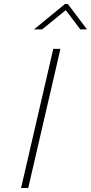

<svg xmlns="http://www.w3.org/2000/svg" viewBox="-20 -946 458 966"><path d="M151 -798 307 -926H321L418 -798H384L311 -895L192 -798ZM86 0 248 -700H284L122 0Z"/></svg>

Font: Titillium Web ExtraLight
Style: Italic
Weight: 275
Italic angle: -13°
Version: Version 1.002;PS 57.000;hotconv 1.0.70;makeotf.lib2.5.55311